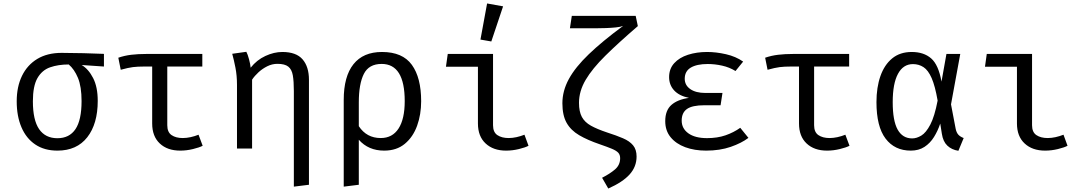

<svg xmlns="http://www.w3.org/2000/svg" viewBox="-20 -848 6194 1096"><path d="M331.8 -546.2Q390.3 -546.2 456.7 -544.4Q523.1 -542.6 573.3 -540.5V-468.2L446.2 -476.9Q485.1 -453.8 511.5 -402.6Q537.9 -351.3 537.9 -272.3Q537.9 -141 478.2 -64.6Q418.5 11.8 307.7 11.8Q233.3 11.8 181.5 -23.1Q129.7 -57.9 102.6 -121.3Q75.4 -184.6 75.4 -269.7Q75.4 -352.8 105.6 -415.1Q135.9 -477.4 193.1 -511.8Q250.3 -546.2 331.8 -546.2ZM167.7 -269.7Q167.7 -162.6 203.3 -110.8Q239 -59 307.7 -59Q375.9 -59 410.8 -110.8Q445.6 -162.6 445.6 -270.8Q445.6 -353.8 424.9 -403.6Q404.1 -453.3 372.3 -480Q312.3 -480 266.2 -463.8Q220 -447.7 193.8 -402.3Q167.7 -356.9 167.7 -269.7Z M1134.9 -540V-468.2H934.9V-133.3Q934.9 -93.3 959.5 -76.7Q984.1 -60 1023.1 -60Q1044.6 -60 1068.2 -65.1Q1091.8 -70.3 1113.3 -79L1136.9 -15.9Q1118.5 -6.2 1081.8 2.8Q1045.1 11.8 1008.7 11.8Q935.4 11.8 892.1 -29Q848.7 -69.7 848.7 -143.1V-468.2H802.6Q765.1 -468.2 738.5 -464.9Q711.8 -461.5 669.2 -449.7L655.4 -518.5Q690.8 -530.8 729.7 -535.4Q768.7 -540 814.9 -540Z M1591.8 -551.3Q1670.8 -551.3 1707.2 -509.2Q1743.6 -467.2 1743.6 -392.3V206.7L1657.4 217.4V-328.7Q1657.4 -384.1 1651.5 -417.9Q1645.6 -451.8 1625.6 -467.7Q1605.6 -483.6 1563.6 -483.6Q1533.3 -483.6 1505.6 -469.7Q1477.9 -455.9 1455.6 -435.4Q1433.3 -414.9 1419 -393.3V0H1332.8V-363.1Q1332.8 -417.4 1323.8 -462.6Q1314.9 -507.7 1305.6 -541L1386.2 -552.3Q1393.8 -538.5 1401.5 -509.7Q1409.2 -481 1410.8 -461.5Q1445.6 -505.6 1494.9 -528.5Q1544.1 -551.3 1591.8 -551.3Z M2160.5 -551.3Q2277.9 -551.3 2331 -477.9Q2384.1 -404.6 2384.1 -270.3Q2384.1 -194.4 2361 -130.3Q2337.9 -66.2 2291 -27.2Q2244.1 11.8 2172.8 11.8Q2083.1 11.8 2028.2 -50.3V206.7L1942.1 217.4V-277.4Q1942.1 -411.8 1997.7 -481.5Q2053.3 -551.3 2160.5 -551.3ZM2158.5 -483.1Q2085.6 -483.1 2056.9 -425.9Q2028.2 -368.7 2028.2 -263.6V-127.7Q2072.8 -60 2153.3 -60Q2220 -60 2255.1 -114.4Q2290.3 -168.7 2290.3 -270.8Q2290.3 -483.1 2158.5 -483.1Z M2708.2 -467.2H2525.6L2535.9 -540H2794.4V-133.3Q2794.4 -93.3 2819.2 -76.7Q2844.1 -60 2883.6 -60Q2905.1 -60 2928.5 -65.1Q2951.8 -70.3 2973.8 -79L2996.9 -15.9Q2979 -6.2 2942.3 2.8Q2905.6 11.8 2868.7 11.8Q2795.9 11.8 2752.1 -29Q2708.2 -69.7 2708.2 -143.1ZM2760.5 -828.2 2851.8 -811.8 2784.6 -611.3 2722.6 -622.1Z M3608.7 -757.4 3621 -699Q3510.8 -604.1 3435.9 -530.3Q3361 -456.4 3323.1 -392.1Q3285.1 -327.7 3285.1 -261Q3285.1 -210.8 3301.5 -180.5Q3317.9 -150.3 3353.3 -130.5Q3388.7 -110.8 3445.6 -91.8Q3498.5 -74.9 3536.2 -58.7Q3573.8 -42.6 3593.8 -18.5Q3613.8 5.6 3613.8 45.6Q3613.8 103.6 3574.1 147.7Q3534.4 191.8 3452.3 228.2L3416.9 166.7Q3461.5 144.1 3490.8 119Q3520 93.8 3520 54.9Q3520 35.4 3509 23.6Q3497.9 11.8 3472.8 1.3Q3447.7 -9.2 3404.6 -24.1Q3333.8 -48.2 3286.2 -76.2Q3238.5 -104.1 3214.4 -146.9Q3190.3 -189.7 3190.3 -258.5Q3190.3 -329.2 3227.2 -396.9Q3264.1 -464.6 3340.8 -538.2Q3417.4 -611.8 3536.9 -700Q3523.1 -694.4 3495.4 -691.5Q3467.7 -688.7 3437.7 -687.7Q3407.7 -686.7 3387.2 -686.7H3233.3L3244.1 -757.4Z M4093.3 -247.2H4001Q3931.8 -247.2 3901.5 -225.9Q3871.3 -204.6 3871.3 -159.5Q3871.3 -114.4 3909.5 -86.9Q3947.7 -59.5 4015.9 -59.5Q4074.9 -59.5 4121.5 -75.6Q4168.2 -91.8 4205.6 -118.5L4252.3 -61Q4213.3 -31.3 4151.3 -9.7Q4089.2 11.8 4010.8 11.8Q3944.1 11.8 3891.5 -7.7Q3839 -27.2 3808.2 -64.6Q3777.4 -102.1 3777.4 -156.4Q3777.4 -217.9 3812.6 -249Q3847.7 -280 3912.8 -289.2Q3856.4 -301 3827.9 -332.3Q3799.5 -363.6 3799.5 -407.7Q3799.5 -455.4 3828.7 -487.4Q3857.9 -519.5 3907.4 -535.4Q3956.9 -551.3 4016.4 -551.3Q4067.7 -551.3 4124.1 -538.5Q4180.5 -525.6 4222.1 -496.4L4178.5 -442.6Q4143.6 -464.1 4102.1 -473.3Q4060.5 -482.6 4020 -482.6Q3957.9 -482.6 3923.3 -462.1Q3888.7 -441.5 3888.7 -398.5Q3888.7 -361.5 3920.3 -339.5Q3951.8 -317.4 4006.7 -317.4H4104.1Z M4827.2 -540V-468.2H4627.2V-133.3Q4627.2 -93.3 4651.8 -76.7Q4676.4 -60 4715.4 -60Q4736.9 -60 4760.5 -65.1Q4784.1 -70.3 4805.6 -79L4829.2 -15.9Q4810.8 -6.2 4774.1 2.8Q4737.4 11.8 4701 11.8Q4627.7 11.8 4584.4 -29Q4541 -69.7 4541 -143.1V-468.2H4494.9Q4457.4 -468.2 4430.8 -464.9Q4404.1 -461.5 4361.5 -449.7L4347.7 -518.5Q4383.1 -530.8 4422.1 -535.4Q4461 -540 4507.2 -540Z M5184.6 -551.3Q5253.3 -551.3 5295.4 -514.6Q5337.4 -477.9 5354.4 -382.1L5382.6 -540H5461.5L5408.7 -252.3L5435.4 -112.3Q5440 -90.8 5450.5 -79.2Q5461 -67.7 5481 -60L5450.8 12.8Q5412.3 6.7 5387.7 -16.7Q5363.1 -40 5356.4 -84.6L5347.2 -142.6Q5333.3 -101 5311.5 -65.9Q5289.7 -30.8 5257.2 -9.5Q5224.6 11.8 5179 11.8Q5087.2 11.8 5035.1 -56.9Q4983.1 -125.6 4983.1 -265.1Q4983.1 -348.7 5005.6 -413.3Q5028.2 -477.9 5072.8 -514.6Q5117.4 -551.3 5184.6 -551.3ZM5191.3 -482.1Q5135.9 -482.1 5105.9 -426.4Q5075.9 -370.8 5075.9 -265.1Q5075.9 -158.5 5104.1 -108.2Q5132.3 -57.9 5187.2 -57.9Q5212.3 -57.9 5239.2 -74.1Q5266.2 -90.3 5290.5 -136.7Q5314.9 -183.1 5332.3 -273.8Q5317.9 -356.9 5298.2 -402.1Q5278.5 -447.2 5251.8 -464.6Q5225.1 -482.1 5191.3 -482.1Z M5785.1 -467.2H5602.6L5612.8 -540H5871.3V-133.3Q5871.3 -93.3 5896.2 -76.7Q5921 -60 5960.5 -60Q5982.1 -60 6005.4 -65.1Q6028.7 -70.3 6050.8 -79L6073.8 -15.9Q6055.9 -6.2 6019.2 2.8Q5982.6 11.8 5945.6 11.8Q5872.8 11.8 5829 -29Q5785.1 -69.7 5785.1 -143.1Z"/></svg>

Font: FiraCode Nerd Font
Style: Regular
Weight: 400
Designer: Carrois Corporate, Edenspiekermann AG, Nikita Prokopov
Foundry: Carrois Corporate, Edenspiekermann AG, Nikita Prokopov
Version: Version 6.002;Nerd Fonts 2.1.0